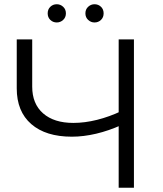

<svg xmlns="http://www.w3.org/2000/svg" viewBox="-20 -886 771 906"><path d="M553 -296Q493 -269 433.5 -255Q374 -241 319 -241Q196 -241 127.5 -300.5Q59 -360 59 -469V-700H132V-477Q132 -396 183.5 -351Q235 -306 326 -306Q380 -306 438 -320.5Q496 -335 553 -362ZM540 0V-700H612V0ZM426 -780Q409 -780 396 -792Q383 -804 383 -823Q383 -842 396 -854Q409 -866 426 -866Q444 -866 456.5 -854Q469 -842 469 -823Q469 -804 456.5 -792Q444 -780 426 -780ZM248 -780Q230 -780 217.5 -792Q205 -804 205 -823Q205 -842 217.5 -854Q230 -866 248 -866Q265 -866 278 -854Q291 -842 291 -823Q291 -804 278 -792Q265 -780 248 -780Z"/></svg>

Font: MOST Montserrat
Style: Regular
Weight: 400
Designer: Julieta Ulanovsky
Foundry: Julieta Ulanovsky
Version: Version 8.000;March 11, 2024;FontCreator 15.0.0.2926 64-bit